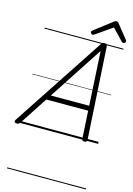

<svg xmlns="http://www.w3.org/2000/svg" viewBox="-276 -1334 1323 1911"><g transform="rotate(15 385.5 -378.0)"><path d="M-23 14Q-39 14 -45 5Q-51 -4 -41 -20L581 -964Q589 -976 597 -980.5Q605 -985 619 -985Q632 -985 638 -979.5Q644 -974 645 -958L701 -14Q702 0 695.5 7Q689 14 674 14Q660 14 654.5 8.5Q649 3 648 -10L632 -293H201L15 -9Q5 5 -2 9.5Q-9 14 -23 14ZM234 -343H629L598 -900ZM477 -1035Q469 -1035 462.5 -1042Q456 -1049 456 -1057Q456 -1063 458.5 -1066.5Q461 -1070 465 -1074L645 -1212Q655 -1220 661.5 -1223Q668 -1226 676 -1226Q683 -1226 689 -1222.5Q695 -1219 700 -1211L812 -1071Q815 -1067 816.5 -1063Q818 -1059 818 -1055Q818 -1047 809.5 -1041Q801 -1035 794 -1035Q788 -1035 783 -1037.5Q778 -1040 775 -1045L666 -1160L499 -1044Q492 -1039 487.5 -1037Q483 -1035 477 -1035ZM0 460H813V470H0ZM0 -20H813V0H0ZM0 -505H813V-500H0ZM0 -980H813V-970H0Z"/></g></svg>

Font: Playwrite NO Guides
Style: Regular
Weight: 400
Designer: Veronika Burian, José Scaglione
Foundry: TypeTogether
Version: Version 1.003